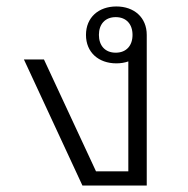

<svg xmlns="http://www.w3.org/2000/svg" viewBox="-20 -574 583 594"><path d="M434 0V-466C434 -520 395 -554 340 -554C285 -554 246 -520 246 -466C246 -412 285 -378 340 -378C353 -378 366 -380 377 -384V-44H277L116 -390H54L235 0ZM338 -411C305 -411 286 -433 286 -466C286 -499 305 -521 338 -521C371 -521 390 -499 390 -466C390 -433 371 -411 338 -411Z"/></svg>

Font: IBM Plex Thai Looped Light
Style: Regular
Weight: 300
Designer: Mike Abbink, Paul van der Laan, Pieter van Rosmalen, Ben Mitchell, Mark Frömberg
Foundry: Bold Monday
Version: Version 1.0